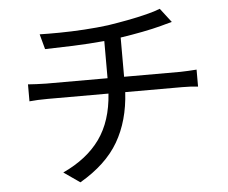

<svg xmlns="http://www.w3.org/2000/svg" viewBox="-55 -832 1110 936"><g transform="rotate(-5 500.0 -363.5)"><path d="M88 -457Q105 -456 129.5 -454.5Q154 -453 176 -453H477V-635Q401 -628 322.5 -625Q244 -622 186 -621L166 -695Q204 -694 262.5 -694.5Q321 -695 384.5 -699Q448 -703 502 -710Q548 -717 598.5 -726.5Q649 -736 692.5 -747Q736 -758 760 -768L813 -699Q797 -695 782.5 -691Q768 -687 757 -684Q720 -674 666 -663.5Q612 -653 558 -645V-453H834Q851 -453 874 -454.5Q897 -456 913 -457V-374Q897 -376 876 -377Q855 -378 836 -378H557Q549 -238 489.5 -136Q430 -34 301 41L222 -14Q341 -69 403.5 -156.5Q466 -244 475 -378H178Q154 -378 130 -377Q106 -376 88 -374Z"/></g></svg>

Font: Go Noto Kurrent-Regular
Style: Regular
Weight: 400
Designer: Monotype Design Team
Foundry: Monotype Imaging Inc.
Version: Version 2.012; ttfautohint (v1.8.4.7-5d5b)